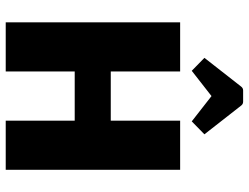

<svg xmlns="http://www.w3.org/2000/svg" viewBox="-122 -770 891 688"><g transform="rotate(90 324.0 -425.5)"><path d="M235.6 0H59.6V-625H235.6ZM412 -625H588V0H412ZM428 -247.2H219.6V-376.4H428ZM233.2 -666.6 186.8 -712 288.8 -842.4Q294.6 -850.7 303.4 -850.7H344.2Q353.2 -850.7 358.8 -842.4L460.8 -712L414.4 -666.6L323.8 -737.4Z"/></g></svg>

Font: Changa
Style: Regular
Weight: 400
Designer: Eduardo Rodriguez Tunni
Foundry: Eduardo Rodriguez Tunni
Version: Version 3.003